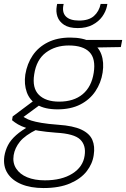

<svg xmlns="http://www.w3.org/2000/svg" viewBox="-52 -719 638 971"><path d="M168 232Q103 232 56 212.5Q9 193 -14 157Q-37 121 -30 71Q-25 41 -11.5 15Q2 -11 29.5 -35.5Q57 -60 101 -84L136 -65Q75 -35 49 -3Q23 29 17 66Q11 104 29.5 133Q48 162 85.5 177.5Q123 193 175 193Q260 193 314 159Q368 125 376 68Q384 16 353.5 -13.5Q323 -43 231 -48Q179 -52 142.5 -58Q106 -64 81 -72Q56 -80 39 -90Q22 -100 9 -111L12 -130L119 -210L160 -196L47 -113L51 -136Q64 -130 76 -122.5Q88 -115 107 -109Q126 -103 158 -97.5Q190 -92 243 -88Q318 -83 359.5 -63.5Q401 -44 415 -11.5Q429 21 422 65Q416 109 386.5 147Q357 185 302.5 208.5Q248 232 168 232ZM239 -166Q175 -166 136.5 -189Q98 -212 83.5 -252.5Q69 -293 76 -342Q85 -397 113.5 -439Q142 -481 190 -505Q238 -529 303 -529Q369 -529 407.5 -506.5Q446 -484 460.5 -444Q475 -404 467 -352Q459 -300 430.5 -257.5Q402 -215 354 -190.5Q306 -166 239 -166ZM247 -205Q321 -205 366 -242.5Q411 -280 422 -351Q433 -422 400.5 -455.5Q368 -489 296 -489Q228 -489 180 -453Q132 -417 121 -343Q110 -274 144.5 -239.5Q179 -205 247 -205ZM384 -478 375 -517H566L559 -481ZM341 -577Q297 -577 272 -593.5Q247 -610 238.5 -635Q230 -660 235 -688L237 -699H270Q260 -658 280.5 -636.5Q301 -615 348 -615Q397 -615 423 -638Q449 -661 457 -699H491L489 -688Q483 -660 465 -635Q447 -610 416 -593.5Q385 -577 341 -577Z"/></svg>

Font: DM Sans 11pt ExtraLight
Style: Italic
Weight: 250
Italic angle: -10°
Version: Version 4.004;gftools[0.9.30]